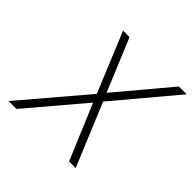

<svg xmlns="http://www.w3.org/2000/svg" viewBox="-177 -864 1028 1028"><g transform="rotate(45 337.0 -350.0)"><path d="M365 -402 241 -700H192L332 -361L25 0H85L351 -314L483 0H533L385 -356L674 -700H615Z"/></g></svg>

Font: Advent Pro Light
Style: Italic
Weight: 300
Italic angle: -12°
Version: Version 3.000